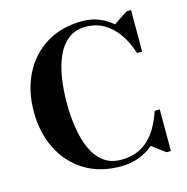

<svg xmlns="http://www.w3.org/2000/svg" viewBox="-112 -866 957 983"><g transform="rotate(-15 367.0 -375.0)"><path d="M410 10Q298.5 10 218 -40Q137.5 -90 94 -177Q50.5 -264 50.5 -375Q50.5 -486.5 94 -573.2Q137.5 -660 218 -710Q298.5 -760 410 -760Q456 -760 496 -744.2Q536 -728.5 568 -700.5L643 -750H666V-529.5H639Q619.5 -590.5 588 -635Q556.5 -679.5 514.2 -703.5Q472 -727.5 420 -727.5Q364.5 -727.5 326.8 -698.5Q289 -669.5 266.8 -619.5Q244.5 -569.5 234.8 -506.5Q225 -443.5 225 -375Q225 -307 234.8 -243.8Q244.5 -180.5 266.8 -130.5Q289 -80.5 326.8 -51.5Q364.5 -22.5 420 -22.5Q468.5 -22.5 505.2 -37.5Q542 -52.5 569 -79.2Q596 -106 615.8 -142.2Q635.5 -178.5 649.5 -220.5H676.5V0H653L583 -52Q550 -23 506.2 -6.5Q462.5 10 410 10Z"/></g></svg>

Font: Bodoni Moda SC 9pt
Style: Bold
Weight: 700
Designer: Owen Earl
Foundry: indestructible type
Version: Version 2.005